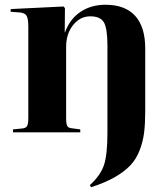

<svg xmlns="http://www.w3.org/2000/svg" viewBox="-20 -552 696 801"><path d="M419.9 -532.2Q501.5 -532.2 543.7 -486.1Q585.9 -439.9 585.9 -349.1V-90.8Q585.9 -37.1 581.3 0.5Q576.7 38.1 562.7 74.7Q548.8 111.3 523.9 137.7Q499 164.1 458.5 187.3Q418 210.4 359.9 229L355 220.2Q400.4 178.7 414.3 135Q428.2 91.3 428.2 2V-361.8Q428.2 -434.1 413.3 -459Q398.4 -483.9 356.9 -483.9Q314 -483.9 284.9 -447.3Q255.9 -410.6 255.9 -356.9V-60.1Q255.9 -35.6 260.3 -27.1Q264.6 -18.6 277.8 -17.1L314.9 -12.2V0H34.2V-12.2L73.2 -16.1Q88.4 -17.6 93.3 -26.6Q98.1 -35.6 98.1 -62V-439.9Q98.1 -473.1 91.3 -485.6Q84.5 -498 63 -500L23.9 -502.9L24.9 -514.2L245.1 -524.9L251 -518.1L250 -417H251Q272 -473.6 316.4 -502.9Q360.8 -532.2 419.9 -532.2Z"/></svg>

Font: Display Regular
Style: Bold
Weight: 700
Designer: Latin by Veronika Burian and Jose Scaglione. Greek by Irene Vlachou. Cyrillic by Vera Evstafieva.
Foundry: TypeTogether
Version: Version 3.002